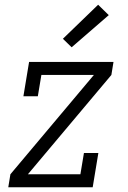

<svg xmlns="http://www.w3.org/2000/svg" viewBox="-20 -792 540 812"><path d="M15 0 24 -55 377 -475H155L140 -385H79L103 -530H460L451 -475L98 -55H320L335 -145H396L372 0ZM283 -592 246 -628 395 -772 440 -728Z"/></svg>

Font: Iosevka Slab Light Oblique
Style: Regular
Weight: 300
Italic angle: -9°
Monospace: yes
Designer: Belleve Invis
Foundry: Belleve Invis
Version: Version 11.1.1; ttfautohint (v1.8.3)